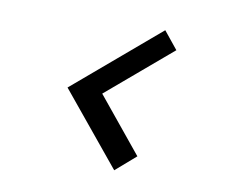

<svg xmlns="http://www.w3.org/2000/svg" viewBox="-62 -655 787 654"><g transform="rotate(10 332.0 -328.0)"><path d="M165.5 -328 459.5 -578 508.5 -517.5 285.5 -328 440.5 -138.5 371 -78Z"/></g></svg>

Font: Russisch Sans
Style: Bold Italic
Weight: 700
Italic angle: -10°
Designer: Michael Sharanda (font) & Cristiano Sobral (main changes)
Foundry: Michael Sharanda
Version: Version 2.00;September 8, 2020;FontCreator 13.0.0.2681 64-bi